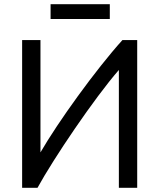

<svg xmlns="http://www.w3.org/2000/svg" viewBox="-20 -887 755 911"><path d="M158 4H85V-697H172V-164C256 -309 433 -555 561 -697H631V4H544V-555C428 -422 234 -135 158 4ZM501 -797H220V-867H501Z"/></svg>

Font: Repo Regular
Style: Regular
Weight: 400
Designer: Stefan Peev
Foundry: Context Ltd
Version: Version 1.502